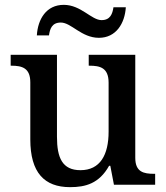

<svg xmlns="http://www.w3.org/2000/svg" viewBox="-20 -762 684 792"><path d="M388 -606C459 -606 495 -666 499 -732H448C444 -705 435 -679 399 -679C357 -679 314 -742 243 -742C171 -742 136 -683 132 -616H182C186 -643 194 -669 231 -669C274 -669 316 -606 388 -606ZM269 10C333 10 389 -5 430 -78H435L450 0H620V-45H616C573 -45 538 -52 538 -111V-536H346V-491H349C392 -491 428 -483 428 -421V-219C428 -123 393 -60 312 -60C237 -60 215 -111 215 -198V-536H24V-491H27C72 -491 105 -481 105 -422V-187C105 -50 163 10 269 10Z"/></svg>

Font: Noto Serif Medium
Style: Regular
Weight: 500
Designer: Monotype Design Team
Foundry: Monotype Imaging Inc.
Version: Version 2.013